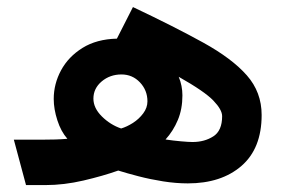

<svg xmlns="http://www.w3.org/2000/svg" viewBox="-20 -535 817 555"><path d="M20 -131.3H105Q124 -131.3 140.4 -131.8Q156.7 -132.3 174.8 -133.8Q156.2 -154.8 145.8 -187.3Q135.3 -219.7 135.3 -249Q135.3 -292.5 156.5 -331.8Q177.7 -371.1 218.5 -396.5Q259.3 -421.9 317.9 -423.3L364.3 -514.6Q484.9 -457.5 567.9 -411.6Q650.9 -365.7 693.6 -317.1Q736.3 -268.6 736.3 -202.6Q736.3 -106 678 -55.4Q619.6 -4.9 522.9 -4.9Q488.8 -4.9 451.7 -10.7Q414.6 -16.6 380.6 -25.4Q346.7 -34.2 321.8 -42Q277.8 -26.4 221.4 -13.2Q165 0 111.3 0H55.2ZM250 -250Q250 -222.7 274.4 -198.5Q298.8 -174.3 330.1 -163.6Q346.7 -168.5 364.3 -179.7Q381.8 -190.9 394 -207.3Q406.2 -223.6 406.2 -242.2Q406.2 -273.9 384.5 -296.9Q362.8 -319.8 331.1 -319.8Q297.9 -319.8 273.9 -299.6Q250 -279.3 250 -250ZM458.5 -131.8Q481 -128.4 503.2 -126.5Q525.4 -124.5 536.6 -124.5Q571.3 -124.5 596.7 -140.9Q622.1 -157.2 622.1 -199.2Q622.1 -217.8 596.9 -244.1Q571.8 -270.5 496.6 -313Q507.3 -287.1 507.3 -259.3Q507.3 -219.7 494.1 -188.2Q481 -156.7 458.5 -131.8Z"/></svg>

Font: Vazirmatn UI
Style: Bold
Weight: 700
Designer: Saber Rastikerdar
Foundry: Saber Rastikerdar
Version: Version 33.003